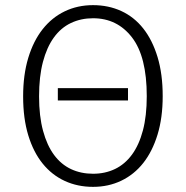

<svg xmlns="http://www.w3.org/2000/svg" viewBox="-20 -716 723 747"><path d="M205 -325V-373H478V-325ZM613 -342Q613 -258 593 -192.5Q573 -127 537.5 -82Q502 -37 452 -13Q402 11 342 11Q282 11 232 -12Q182 -35 146 -79.5Q110 -124 90 -189.5Q70 -255 70 -341Q70 -425 90 -491Q110 -557 146 -602.5Q182 -648 232 -672Q282 -696 342 -696Q402 -696 452 -673Q502 -650 537.5 -605Q573 -560 593 -494Q613 -428 613 -342ZM342 -40Q389 -40 427.5 -58.5Q466 -77 493.5 -114.5Q521 -152 536 -208.5Q551 -265 551 -342Q551 -496 493.5 -570.5Q436 -645 342 -645Q295 -645 256 -626.5Q217 -608 189.5 -570Q162 -532 147 -475Q132 -418 132 -341Q132 -264 147.5 -207Q163 -150 190.5 -113Q218 -76 256.5 -58Q295 -40 342 -40Z"/></svg>

Font: Jldddboxgfspflltxgxzjzlszac
Style: Regular
Weight: 300
Designer: Carrois Corporate & Edenspiekermann
Foundry: Carrois Corporate GbR & Edenspiekermann AG
Version: Version 2.001